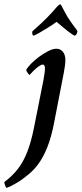

<svg xmlns="http://www.w3.org/2000/svg" viewBox="-30 -660 383 900"><path d="M234.4 -431.6Q252.9 -431.6 264.6 -417.5Q276.4 -403.3 276.4 -378.9Q276.4 -367.2 274.4 -351.6Q272.5 -335.9 268.6 -316.4L222.7 -80.1Q199.2 42 148.4 110.4Q130.9 134.8 103.5 157.7Q76.2 180.7 48.3 197.3Q20.5 213.9 1 220.7Q-2 219.7 -5.9 209.5Q-9.8 199.2 -9.8 193.4Q29.3 164.1 55.2 129.9Q81.1 95.7 98.6 49.8Q116.2 3.9 128.9 -59.6L173.8 -285.2Q176.8 -301.8 178.7 -316.4Q180.7 -331.1 180.7 -340.8Q180.7 -347.7 178.2 -352.5Q175.8 -357.4 170.9 -357.4Q163.1 -357.4 150.9 -348.6Q138.7 -339.8 127 -328.1Q115.2 -316.4 108.4 -308.6Q106.4 -308.6 99.6 -318.4Q92.8 -328.1 92.8 -332Q98.6 -343.8 114.7 -360.4Q130.9 -377 152.3 -393.1Q173.8 -409.2 195.8 -420.4Q217.8 -431.6 234.4 -431.6ZM127 -493.2Q123 -493.2 121.6 -501Q120.1 -508.8 122.1 -513.7Q126 -517.6 144 -533.2Q162.1 -548.8 189.5 -576.2Q205.1 -591.8 217.3 -605.5Q229.5 -619.1 238.3 -629.9Q248 -639.6 252 -639.6Q255.9 -639.6 259.8 -629.9Q267.6 -614.3 274.4 -602.5Q281.2 -590.8 285.2 -583Q303.7 -553.7 317.9 -535.6Q332 -517.6 333 -513.7Q329.1 -493.2 320.3 -493.2Q316.4 -493.2 300.8 -504.4Q285.2 -515.6 267.1 -530.8Q249 -545.9 235.4 -557.6Q219.7 -545.9 195.3 -530.8Q170.9 -515.6 151.4 -504.4Q131.8 -493.2 127 -493.2Z"/></svg>

Font: Crimson Text SemiBold
Style: Italic
Weight: 600
Italic angle: -11°
Designer: Sebastian Kosch
Foundry: Sebastian Kosch
Version: Version 1.100; ttfautohint (v1.8.4)